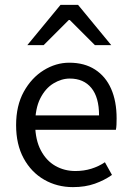

<svg xmlns="http://www.w3.org/2000/svg" viewBox="-20 -755 536 787"><path d="M279 12Q214 12 161 -18.5Q108 -49 77 -106Q46 -163 46 -242Q46 -322 77.5 -379Q109 -436 159 -467Q209 -498 264 -498Q326 -498 369.5 -470Q413 -442 435.5 -391Q458 -340 458 -270Q458 -257 457.5 -244.5Q457 -232 455 -223H106L105 -282H386Q386 -356 354.5 -394.5Q323 -433 266 -433Q232 -433 199 -413Q166 -393 145 -351.5Q124 -310 124 -244Q125 -181 147.5 -138.5Q170 -96 207 -75Q244 -54 289 -54Q324 -54 354.5 -63.5Q385 -73 410 -90L439 -38Q408 -16 368.5 -2Q329 12 279 12ZM92 -570 228 -735H300L436 -570H369L266 -673H262L159 -570Z"/></svg>

Font: Mada
Style: Regular
Weight: 400
Designer: Khaled Hosny
Version: Version 1.5